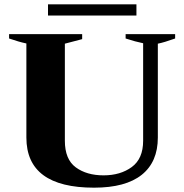

<svg xmlns="http://www.w3.org/2000/svg" viewBox="-20 -858 852 888"><path d="M202 -838H611V-786H202ZM102 -222V-657Q68 -664 22 -680V-700H360V-677Q336 -670 280 -656V-207Q280 -121 330.5 -84Q381 -47 459 -47Q537 -47 589.5 -85.5Q642 -124 642 -207V-658Q607 -665 561 -680V-700H790V-680Q740 -662 710 -656V-222Q710 -109 635.5 -49.5Q561 10 415 10Q102 10 102 -222Z"/></svg>

Font: Trirong ExtraBold
Style: Regular
Weight: 800
Designer: Katatrad Team
Foundry: CadsonDemak
Version: Version 1.001